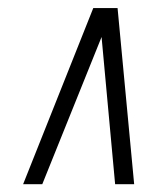

<svg xmlns="http://www.w3.org/2000/svg" viewBox="-20 -727 394 479"><path d="M37.7 -267.5 212.7 -706.9H273.3L314.7 -267.5H267.2L233.4 -634.7L85.5 -267.5Z"/></svg>

Font: Georama ExtraCondensed Thin
Style: Italic
Weight: 100
Width: 2
Italic angle: -9°
Designer: Jean-Baptiste Levee
Foundry: Production Type
Version: Version 1.001